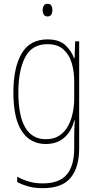

<svg xmlns="http://www.w3.org/2000/svg" viewBox="-20 -743 510 1004"><path d="M228 -537Q289 -537 321 -507.5Q353 -478 367 -439H370L373 -527H394V32Q394 133 349 187Q304 241 204 241Q164 241 131 232.5Q98 224 70 209V181Q99 197 131.5 206.5Q164 216 204 216Q289 216 328.5 170.5Q368 125 368 32V-14Q368 -39 368.5 -61Q369 -83 371 -113H368Q355 -58 317 -24Q279 10 219 10Q139 10 94.5 -56.5Q50 -123 50 -260Q50 -389 93 -463Q136 -537 228 -537ZM228 -512Q147 -512 111.5 -443.5Q76 -375 76 -260Q76 -136 112.5 -75.5Q149 -15 219 -15Q262 -15 290.5 -34Q319 -53 336 -84.5Q353 -116 360.5 -153.5Q368 -191 368 -229V-319Q368 -371 354.5 -415Q341 -459 310.5 -485.5Q280 -512 228 -512ZM229 -723Q244 -723 249 -713Q254 -703 254 -691Q254 -676 248 -666.5Q242 -657 228 -657Q215 -657 209 -667Q203 -677 203 -690Q203 -702 208.5 -712.5Q214 -723 229 -723Z"/></svg>

Font: Noto Sans Tamil Condensed Thin
Style: Regular
Weight: 100
Width: 3
Designer: Jelle Bosma - Monotype Design Team
Foundry: Monotype Imaging Inc.
Version: Version 2.004; ttfautohint (v1.8.4.7-5d5b)